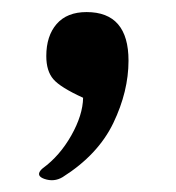

<svg xmlns="http://www.w3.org/2000/svg" viewBox="-20 -144 299 326"><path d="M127 -123.5Q198.2 -123.5 198.2 -41Q198.2 11.2 172.4 64.9Q146.5 118.7 86.4 156.7Q71.8 165.5 55.2 159.7Q41.5 154.8 48.8 145.5Q50.3 143.6 52.7 141.6Q81.5 120.6 101.1 85.9Q120.6 51.3 121.1 22Q82.5 4.4 70.6 -9.5Q58.6 -23.4 58.6 -48.8Q58.6 -83 76.2 -103.3Q93.8 -123.5 127 -123.5Z"/></svg>

Font: Parastoo FD
Style: Bold-FD
Weight: 700
Foundry: Saber Rastikerdar (saber.rastikerdar@gmail.com)
Version: Version 2.0.1